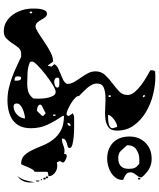

<svg xmlns="http://www.w3.org/2000/svg" viewBox="69 -884 861 1040"><g transform="rotate(90 500.0 -363.5)"><path d="M860 -240Q871 -244 884 -242.5Q897 -241 908 -235Q919 -229 926.5 -218.5Q934 -208 934 -195Q934 -195 930 -194.5Q926 -194 921.5 -193.5Q917 -193 913.5 -191.5Q910 -190 910 -187V-120Q901 -116 894.5 -104Q888 -92 883 -79.5Q878 -67 874 -57Q870 -47 867 -47Q838 -47 821.5 -64Q805 -81 792.5 -107Q780 -133 768 -163Q756 -193 736.5 -219Q717 -245 686.5 -262Q656 -279 607 -279V-273Q634 -233 654 -192Q674 -151 674 -100Q674 -65 662.5 -41Q651 -17 630.5 -2Q610 13 582.5 20Q555 27 523 27Q491 27 461 20.5Q431 14 402 3.5Q373 -7 344 -20.5Q315 -34 287 -47H270Q250 -47 238 -32.5Q226 -18 214.5 0Q203 18 188.5 32.5Q174 47 149 47Q119 47 96 32.5Q73 18 57.5 -4.5Q42 -27 34 -54Q26 -81 26 -107Q26 -112 26 -125.5Q26 -139 28.5 -152.5Q31 -166 36.5 -176.5Q42 -187 54 -187Q65 -187 72.5 -177.5Q80 -168 86.5 -156Q93 -144 101.5 -134.5Q110 -125 123 -125Q127 -125 133 -127Q151 -135 173.5 -150.5Q196 -166 220 -181.5Q244 -197 267.5 -208.5Q291 -220 310 -220H313L333 -193H337Q337 -202 338.5 -204.5Q340 -207 340.5 -209Q341 -211 338.5 -214.5Q336 -218 327 -227Q334 -240 348.5 -247Q363 -254 378.5 -260Q394 -266 409 -273Q424 -280 433 -293Q434 -294 434 -296Q434 -316 423.5 -334Q413 -352 400 -370.5Q387 -389 376.5 -408.5Q366 -428 366 -450Q366 -481 386 -502Q406 -523 430 -541Q454 -559 474 -577.5Q494 -596 494 -623Q494 -643 477.5 -662.5Q461 -682 438.5 -698.5Q416 -715 394 -727.5Q372 -740 360 -747V-753Q360 -760 361 -764Q362 -768 367 -773L397 -774Q441 -774 492 -761.5Q543 -749 586.5 -723Q630 -697 658.5 -658Q687 -619 687 -566Q687 -533 668 -519.5Q649 -506 621 -503Q593 -500 559.5 -502.5Q526 -505 498 -503.5Q470 -502 451 -493Q432 -484 432 -457Q432 -443 439.5 -429Q447 -415 458 -402.5Q469 -390 480.5 -379Q492 -368 500 -360Q498 -351 510 -339.5Q522 -328 539 -317.5Q556 -307 572.5 -300Q589 -293 597 -293H600Q604 -296 607 -300V-307Q605 -309 600 -317Q595 -325 593 -327L607 -333Q608 -334 623 -334Q638 -334 645 -334Q648 -334 670 -334Q692 -334 716.5 -332Q741 -330 761 -325Q781 -320 781 -310Q781 -302 773 -299.5Q765 -297 755.5 -294.5Q746 -292 738 -286.5Q730 -281 730 -268Q745 -268 754 -271Q763 -274 771 -277Q779 -280 788.5 -281.5Q798 -283 813 -280Q813 -289 816.5 -291.5Q820 -294 826 -294Q833 -294 846.5 -287Q860 -280 860 -273Q860 -272 857 -266.5Q854 -261 853 -260V-253ZM940 -697Q940 -689 936 -682.5Q932 -676 926.5 -669.5Q921 -663 917 -655.5Q913 -648 913 -639Q913 -622 926 -613.5Q939 -605 953 -600Q954 -599 954 -597Q954 -575 942.5 -559.5Q931 -544 914 -533.5Q897 -523 877 -518Q857 -513 840 -513Q785 -513 752 -545Q719 -577 719 -634Q719 -686 752.5 -720Q786 -754 840 -754Q872 -754 896.5 -739Q921 -724 940 -700ZM500 -720 493 -713Q496 -708 500 -707Q501 -706 503 -706Q506 -706 507 -707ZM947 -680Q942 -680 942 -686.5Q942 -693 947 -693Q952 -693 952 -686.5Q952 -680 947 -680ZM840 -687Q813 -687 789.5 -671Q766 -655 766 -623Q766 -621 767 -620Q785 -599 798 -586Q811 -573 836 -573Q894 -573 894 -630Q894 -651 889 -662Q884 -673 867 -687ZM664 -567Q658 -567 647.5 -562.5Q637 -558 627 -550.5Q617 -543 609.5 -534.5Q602 -526 602 -518Q606 -518 618 -518Q630 -518 642.5 -520Q655 -522 664.5 -527Q674 -532 674 -543Q674 -546 673 -547L667 -567ZM500 -520Q505 -520 505 -526.5Q505 -533 500 -533Q495 -533 495 -526.5Q495 -520 500 -520ZM662 -315Q645 -315 645 -298Q662 -298 662 -315ZM454 -244Q454 -248 450 -250.5Q446 -253 440.5 -253.5Q435 -254 430 -254Q425 -254 423 -254Q417 -254 408.5 -253.5Q400 -253 400 -243Q400 -234 407.5 -230Q415 -226 423 -226Q430 -226 442 -230Q454 -234 454 -244ZM514 -140Q514 -149 513 -164.5Q512 -180 508 -195.5Q504 -211 497 -222.5Q490 -234 477 -234Q465 -234 438 -217.5Q411 -201 383 -179Q355 -157 334 -136.5Q313 -116 313 -107Q313 -103 314 -99Q315 -95 320 -93Q345 -83 376 -81.5Q407 -80 430 -80Q459 -80 477.5 -86Q496 -92 513 -113ZM607 -233H600V-220H607ZM940 -180Q935 -180 935 -186.5Q935 -193 940 -193Q945 -193 945 -186.5Q945 -180 940 -180ZM607 -167Q605 -168 600 -173.5Q595 -179 593 -180Q591 -179 585.5 -176Q580 -173 573.5 -169.5Q567 -166 561.5 -163.5Q556 -161 553 -160Q552 -159 549.5 -156.5Q547 -154 547 -153Q546 -153 546 -150Q546 -147 547 -147Q550 -139 560 -136Q570 -133 577 -133H580L607 -160ZM947 -167Q942 -167 942 -173.5Q942 -180 947 -180Q952 -180 952 -173.5Q952 -167 947 -167ZM953 -153Q950 -153 950 -157Q950 -161 953 -160Q956 -159 956 -156.5Q956 -154 953 -153ZM960 -127Q958 -125 957.5 -128.5Q957 -132 957 -136.5Q957 -141 958 -144.5Q959 -148 960 -147Q963 -144 963 -136.5Q963 -129 960 -127ZM968 -97Q968 -75 960 -57.5Q952 -40 933 -27Q950 -48 956 -71Q962 -94 967 -120ZM47 -93Q52 -93 52 -100Q52 -107 47 -107Q42 -107 42 -100Q42 -93 47 -93ZM621 -68Q613 -68 599.5 -65Q586 -62 572.5 -56.5Q559 -51 549.5 -42.5Q540 -34 540 -24Q540 -6 556 -6Q568 -6 579.5 -11Q591 -16 600 -24.5Q609 -33 615 -44.5Q621 -56 621 -68ZM416 -11Q416 -13 416.5 -19Q417 -25 416 -31Q415 -37 412 -42Q409 -47 403 -47Q396 -47 394.5 -41.5Q393 -36 393 -30Q393 -18 398.5 -14.5Q404 -11 416 -11Z"/></g></svg>

Font: Genkaimincho
Style: Regular
Weight: 800
Designer: Dr. Ken Lunde (project architect, glyph set definition & overall production); Masataka HATTORI \u670D \u90E8 \u6B63 \u8C
Foundry: Adobe Systems Incorporated
Version: Version 1.00